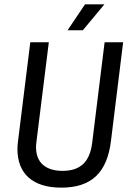

<svg xmlns="http://www.w3.org/2000/svg" viewBox="-20 -849 616 881"><path d="M460 -655 403 -194C392 -104 347 -65 267 -65C181 -65 136 -112 147 -197L204 -655H119L63 -204C61 -190 60 -177 60 -165C60 -53 129 12 261 12C399 12 471 -56 489 -201L545 -655ZM459 -829H370L290 -710H360Z"/></svg>

Font: Ropa Sans
Style: Italic
Weight: 400
Designer: Botio Nikoltchev
Foundry: Botjo Nikoltchev
Version: Version 1.002